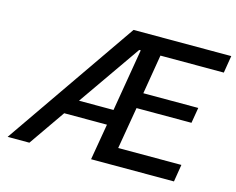

<svg xmlns="http://www.w3.org/2000/svg" viewBox="-98 -845 1215 989"><g transform="rotate(15 510.0 -350.0)"><path d="M667 -608 632 -398H925L911 -315H618L580 -92H917L902 0H460L493 -193H265L131 0H15L499 -700H1020L1005 -608ZM506 -275 562 -608H554L322 -275Z"/></g></svg>

Font: Be Vietnam Medium
Style: Italic
Weight: 500
Italic angle: -9.444°
Designer: Gabriel Lam
Foundry: TypeRant
Version: Version 3.000